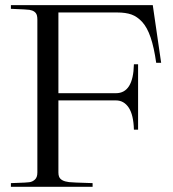

<svg xmlns="http://www.w3.org/2000/svg" viewBox="-20 -720 666 740"><path d="M124 -55.2Q124 -36.6 114.7 -28.1Q105.5 -19.5 93.5 -17.8Q81.5 -16.1 46.4 -15.1Q30.8 -14.6 22 -14.2V0H336.9V-14.2Q255.9 -16.6 246.1 -18.1Q213.9 -22 207.5 -39.6Q205.1 -45.9 205.1 -55.2V-333H426.8Q457.5 -333 476.1 -305.2Q494.6 -277.3 496.1 -220.2H512.2V-472.2H496.1Q493.7 -360.8 426.8 -360.8H205.1V-671.9H432.1Q464.4 -671.9 486.6 -664.1Q508.8 -656.2 528.1 -635.3Q547.4 -614.3 560.5 -575.7Q573.7 -537.1 582 -478H601.1L568.8 -700.2H22V-686Q85.4 -683.6 93.3 -682.1Q117.2 -678.2 122.1 -661.1Q124 -654.3 124 -645Z"/></svg>

Font: Ortica Linear Light
Style: Regular
Weight: 300
Designer: Benedetta Bovani
Foundry: Collletttivo
Version: Version 2.000;Glyphs 3.1.2 (3151)